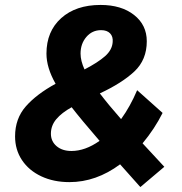

<svg xmlns="http://www.w3.org/2000/svg" viewBox="-20 -729 735 777"><path d="M548 28 466 -64Q369 8 261 8Q197 8 147 -15.5Q97 -39 69 -81Q41 -123 41 -177Q41 -249 84.5 -298.5Q128 -348 205 -390Q168 -455 168 -512Q168 -602 227.5 -655.5Q287 -709 387 -709Q471 -709 522.5 -668.5Q574 -628 574 -562Q574 -487 524 -440Q474 -393 384 -351Q419 -305 470 -247Q507 -298 535 -364L638 -272Q606 -208 557 -149L645 -54ZM322 -448Q376 -476 405 -501.5Q434 -527 436 -559Q438 -581 425.5 -594Q413 -607 389 -607Q353 -607 329.5 -579.5Q306 -552 306 -512Q306 -483 322 -448ZM383 -159Q307 -247 270 -295Q230 -273 208 -247Q186 -221 186 -188Q186 -157 209 -137.5Q232 -118 269 -118Q325 -118 383 -159Z"/></svg>

Font: TypoPRO Montserrat Alternates
Style: Bold Italic
Weight: 700
Italic angle: -11.3°
Designer: Julieta Ulanovsky
Foundry: Julieta Ulanovsky
Version: Version 6.001